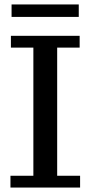

<svg xmlns="http://www.w3.org/2000/svg" viewBox="-20 -843 406 863"><path d="M27 0V-53H130V-629H29V-682H338V-629H237V-53H340V0ZM32 -767V-823H334V-767Z"/></svg>

Font: Montagu Slab 24pt
Style: Regular
Weight: 400
Designer: Florian Karsten
Foundry: Florian Karsten
Version: Version 1.000